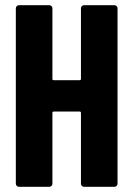

<svg xmlns="http://www.w3.org/2000/svg" viewBox="-20 -720 514 740"><path d="M292 -12V-285Q292 -290 287 -290H187Q182 -290 182 -285V-12Q182 -7 178.5 -3.5Q175 0 170 0H53Q48 0 44.5 -3.5Q41 -7 41 -12V-688Q41 -693 44.5 -696.5Q48 -700 53 -700H170Q175 -700 178.5 -696.5Q182 -693 182 -688V-416Q182 -411 187 -411H287Q292 -411 292 -416V-688Q292 -693 295.5 -696.5Q299 -700 304 -700H421Q426 -700 429.5 -696.5Q433 -693 433 -688V-12Q433 -7 429.5 -3.5Q426 0 421 0H304Q299 0 295.5 -3.5Q292 -7 292 -12Z"/></svg>

Font: Barlow Condensed
Style: Bold
Weight: 700
Width: 3
Designer: Jeremy Tribby
Foundry: Tribby Type
Version: Version 1.500